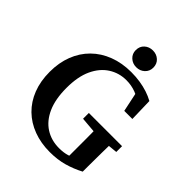

<svg xmlns="http://www.w3.org/2000/svg" viewBox="-240 -1012 1173 1173"><g transform="rotate(45 347.0 -425.5)"><path d="M389 17Q312 17 248 -7Q184 -31 138 -76Q92 -121 67 -185Q42 -249 42 -330Q42 -409 67 -473.5Q92 -538 139 -584.5Q186 -631 251.5 -656Q317 -681 396 -681Q436 -681 472 -675.5Q508 -670 540 -659.5Q572 -649 599 -634L603 -483H533L501 -635L569 -621V-564Q531 -596 492 -610.5Q453 -625 410 -625Q347 -625 295.5 -592Q244 -559 214 -494.5Q184 -430 184 -333Q184 -236 213 -171Q242 -106 293.5 -73Q345 -40 412 -40Q452 -40 482.5 -49.5Q513 -59 549 -78L489 -21V-87Q489 -145 489 -203.5Q489 -262 487 -321H619Q618 -263 617 -204.5Q616 -146 616 -86V-41Q565 -14 510 1.5Q455 17 389 17ZM389 -271V-321H676V-271L564 -260H519ZM396 -723Q364 -723 342 -743.5Q320 -764 320 -795Q320 -828 342 -848Q364 -868 396 -868Q428 -868 450 -848Q472 -828 472 -795Q472 -764 450 -743.5Q428 -723 396 -723Z"/></g></svg>

Font: Source Serif 4 18pt SemiBold
Style: Regular
Weight: 600
Designer: Frank Grießhammer
Foundry: Adobe Systems Incorporated
Version: Version 4.004;hotconv 1.0.116;makeotfexe 2.5.65601